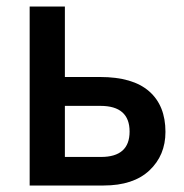

<svg xmlns="http://www.w3.org/2000/svg" viewBox="-20 -571 566 591"><path d="M71.3 0V-550.8H179.7V-334H288.1Q388.7 -334 439 -290Q489.3 -246.1 489.3 -165Q489.3 -92.8 439.9 -46.4Q390.6 0 298.8 0ZM179.7 -87.9H291Q378.9 -87.9 378.9 -166Q378.9 -245.1 289.1 -245.1H179.7Z"/></svg>

Font: Gothic A1 SemiBold
Style: Regular
Weight: 600
Version: Version 2.50